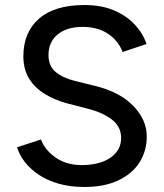

<svg xmlns="http://www.w3.org/2000/svg" viewBox="-20 -732 652 764"><path d="M315 12Q259 12 213.5 -1Q168 -14 134.5 -36.5Q101 -59 79 -87Q57 -115 48 -146L143 -177Q158 -136 200 -106Q242 -76 303 -75Q377 -75 419.5 -104.5Q462 -134 462 -183Q462 -228 425 -256.5Q388 -285 327 -300L246 -321Q198 -334 158.5 -358Q119 -382 96 -419Q73 -456 73 -508Q73 -604 135.5 -658Q198 -712 316 -712Q384 -712 434 -690.5Q484 -669 516.5 -634Q549 -599 563 -557L468 -525Q451 -570 410 -597.5Q369 -625 309 -625Q246 -625 209.5 -595Q173 -565 173 -513Q173 -469 201.5 -445.5Q230 -422 278 -410L359 -390Q457 -366 510.5 -310.5Q564 -255 564 -189Q564 -132 535.5 -86.5Q507 -41 451.5 -14.5Q396 12 315 12Z"/></svg>

Font: Figtree Light Medium
Style: Regular
Weight: 500
Version: Version 2.001;gftools[0.9.30]